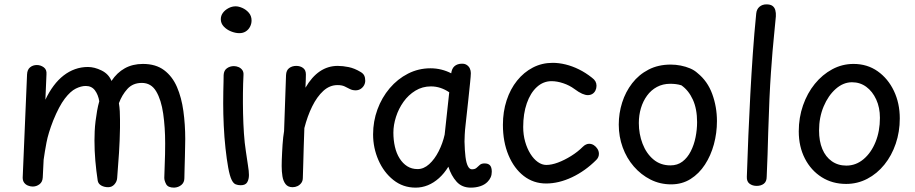

<svg xmlns="http://www.w3.org/2000/svg" viewBox="-20 -842 4196 880"><path d="M778 18Q750 18 741.5 2Q733 -14 733 -27Q733 -44 735 -88.5Q737 -133 737 -185Q737 -258 728 -321Q719 -384 696 -423Q673 -462 630 -462Q589 -462 564 -434.5Q539 -407 525 -369Q528 -351 529 -332Q530 -313 530 -294Q530 -275 530 -256Q529 -198 525.5 -142.5Q522 -87 517 -26Q516 -10 504.5 3Q493 16 476 16Q458 16 444.5 8.5Q431 1 428 -13Q421 -59 417 -105Q413 -151 413 -198Q413 -218 414 -240.5Q415 -263 418 -287Q421 -311 425 -334Q429 -357 435 -378Q430 -408 415 -428Q400 -448 373 -448Q352 -448 327.5 -436Q303 -424 277 -390Q251 -356 224 -290Q201 -231 193 -188.5Q185 -146 180 -110L176 -29Q175 -8 161 2.5Q147 13 130 13Q119 13 108 8.5Q97 4 90.5 -5Q84 -14 84 -28L104 -501Q105 -523 118 -533.5Q131 -544 149 -544Q166 -544 180.5 -533.5Q195 -523 193 -501L188 -385Q205 -421 226 -449Q247 -477 271.5 -496Q296 -515 324 -525Q352 -535 383 -535Q413 -535 445.5 -519Q478 -503 491 -471Q516 -509 552 -529Q588 -549 635 -549Q694 -549 732 -520.5Q770 -492 791 -443.5Q812 -395 820.5 -333Q829 -271 829 -205Q829 -197 828.5 -174.5Q828 -152 827.5 -124Q827 -96 826 -69Q825 -42 825 -25Q825 -6 811.5 5.5Q798 17 778 18Z M1005 -498Q1006 -519 1020 -529Q1034 -539 1052 -539Q1063 -539 1073.5 -534.5Q1084 -530 1090.5 -521Q1097 -512 1096 -498Q1094 -460 1093.5 -415Q1093 -370 1094 -323Q1095 -276 1098 -231Q1101 -186 1107 -148Q1112 -111 1116.5 -84Q1121 -57 1121 -40Q1121 -20 1113 -6.5Q1105 7 1083 7Q1071 7 1060.5 3Q1050 -1 1042 -17Q1033 -35 1026 -73.5Q1019 -112 1013.5 -162.5Q1008 -213 1005.5 -266.5Q1003 -320 1003 -368Q1003 -398 1003.5 -422.5Q1004 -447 1004.5 -466Q1005 -485 1005 -498ZM992 -754Q992 -770 1001.5 -783Q1011 -796 1027 -804.5Q1043 -813 1060 -813Q1074 -813 1091 -805.5Q1108 -798 1120.5 -783.5Q1133 -769 1133 -748Q1133 -733 1126 -719.5Q1119 -706 1106.5 -698Q1094 -690 1077 -690Q1059 -690 1039 -698Q1019 -706 1005.5 -720.5Q992 -735 992 -754Z M1291 -498Q1292 -520 1305.5 -530Q1319 -540 1338 -540Q1356 -540 1369 -530.5Q1382 -521 1382 -501Q1382 -491 1381.5 -477Q1381 -463 1380 -440Q1409 -490 1446 -515Q1483 -540 1528 -540Q1551 -540 1578 -534.5Q1605 -529 1633 -512Q1645 -505 1649.5 -495.5Q1654 -486 1654 -472Q1654 -461 1648.5 -451Q1643 -441 1633 -434.5Q1623 -428 1610 -428Q1595 -428 1583.5 -434Q1572 -440 1559.5 -446Q1547 -452 1527 -452Q1491 -452 1462 -425.5Q1433 -399 1411 -354.5Q1389 -310 1375 -255Q1373 -206 1372 -166.5Q1371 -127 1370 -93.5Q1369 -60 1368 -27Q1368 -13 1361 -3.5Q1354 6 1343.5 11Q1333 16 1321 16Q1300 16 1289 2Q1278 -12 1274.5 -34Q1271 -56 1271 -81Q1271 -93 1271.5 -109Q1272 -125 1273 -143Q1274 -161 1275 -178.5Q1276 -196 1278 -212.5Q1280 -229 1282 -241Z M1690 -226Q1690 -286 1710 -340.5Q1730 -395 1766 -437.5Q1802 -480 1850 -504.5Q1898 -529 1953 -529Q1979 -529 2003 -523Q2027 -517 2048 -506Q2051 -528 2063 -538.5Q2075 -549 2094 -550Q2109 -551 2119 -544.5Q2129 -538 2133.5 -528Q2138 -518 2138 -507Q2138 -495 2134.5 -462Q2131 -429 2126 -380.5Q2121 -332 2114 -271Q2111 -246 2110 -224.5Q2109 -203 2109 -193Q2110 -151 2113.5 -123Q2117 -95 2124.5 -80.5Q2132 -66 2143 -66Q2157 -66 2164.5 -73Q2172 -80 2179.5 -86.5Q2187 -93 2201 -93Q2218 -93 2226 -84Q2234 -75 2234 -55Q2234 -41 2229 -29.5Q2224 -18 2214 -8Q2201 5 2181 11.5Q2161 18 2138 18Q2097 18 2072.5 -9.5Q2048 -37 2035 -78Q2016 -47 1992 -25.5Q1968 -4 1941 7Q1914 18 1885 18Q1827 18 1783 -17Q1739 -52 1714.5 -108Q1690 -164 1690 -226ZM2018 -225 2039 -419Q2020 -432 1999 -439Q1978 -446 1955 -446Q1916 -446 1884 -426.5Q1852 -407 1829.5 -375.5Q1807 -344 1795 -306.5Q1783 -269 1783 -234Q1783 -200 1790 -169.5Q1797 -139 1811.5 -116Q1826 -93 1846.5 -80Q1867 -67 1894 -67Q1922 -67 1947 -89.5Q1972 -112 1990.5 -148.5Q2009 -185 2018 -225Z M2693 -486Q2704 -478 2709 -469Q2714 -460 2714 -449Q2714 -437 2709 -427Q2704 -417 2695 -411.5Q2686 -406 2674 -406Q2663 -406 2648 -412.5Q2633 -419 2613 -434Q2590 -451 2561.5 -460.5Q2533 -470 2508 -470Q2470 -470 2440.5 -443Q2411 -416 2394.5 -368.5Q2378 -321 2378 -260Q2378 -224 2387 -192.5Q2396 -161 2411 -137Q2426 -113 2445 -99.5Q2464 -86 2484 -86Q2508 -86 2537.5 -97Q2567 -108 2597.5 -127Q2628 -146 2651 -169Q2658 -176 2665.5 -179.5Q2673 -183 2680 -183Q2692 -183 2702 -176.5Q2712 -170 2718.5 -159.5Q2725 -149 2725 -137Q2725 -121 2713 -109Q2662 -58 2601.5 -29.5Q2541 -1 2483 -1Q2425 -1 2380.5 -35.5Q2336 -70 2310.5 -131Q2285 -192 2285 -270Q2285 -330 2302 -382Q2319 -434 2350 -472.5Q2381 -511 2422.5 -532.5Q2464 -554 2513 -554Q2542 -554 2572.5 -546.5Q2603 -539 2633.5 -524Q2664 -509 2693 -486Z M3054 -546Q3077 -546 3100 -541.5Q3123 -537 3143 -528.5Q3163 -520 3177 -507Q3223 -470 3244.5 -411Q3266 -352 3266 -287Q3266 -232 3252 -180.5Q3238 -129 3211 -87.5Q3184 -46 3145 -21.5Q3106 3 3056 3Q3005 3 2961.5 -19Q2918 -41 2885 -79Q2852 -117 2834 -166.5Q2816 -216 2816 -271Q2816 -323 2831.5 -372Q2847 -421 2877.5 -460.5Q2908 -500 2952.5 -523Q2997 -546 3054 -546ZM2908 -278Q2908 -228 2925 -183.5Q2942 -139 2974.5 -111.5Q3007 -84 3053 -84Q3085 -84 3108 -101.5Q3131 -119 3146 -148.5Q3161 -178 3168 -213Q3175 -248 3175 -282Q3175 -343 3155.5 -385.5Q3136 -428 3103 -451Q3090 -455 3077.5 -456.5Q3065 -458 3052 -458Q3018 -458 2991 -443.5Q2964 -429 2945.5 -403.5Q2927 -378 2917.5 -346Q2908 -314 2908 -278Z M3446 -780Q3448 -800 3461 -811Q3474 -822 3493 -822Q3511 -822 3520.5 -815Q3530 -808 3533.5 -795.5Q3537 -783 3536 -767Q3534 -739 3527.5 -678Q3521 -617 3513.5 -510Q3506 -403 3501 -236Q3500 -183 3498 -132.5Q3496 -82 3494 -32Q3494 -10 3481 0Q3468 10 3448 10Q3429 10 3415.5 0Q3402 -10 3403 -32Q3406 -126 3410 -221Q3414 -316 3419 -410Q3424 -504 3430.5 -597Q3437 -690 3446 -780Z M4104 -299Q4104 -238 4085.5 -183.5Q4067 -129 4033.5 -87.5Q4000 -46 3955 -22.5Q3910 1 3858 1Q3795 1 3746 -30Q3697 -61 3669 -115.5Q3641 -170 3641 -240Q3641 -303 3660.5 -359Q3680 -415 3714.5 -457.5Q3749 -500 3794.5 -524.5Q3840 -549 3892 -549Q3955 -549 4002.5 -515.5Q4050 -482 4077 -425.5Q4104 -369 4104 -299ZM3734 -244Q3734 -195 3749 -159Q3764 -123 3792.5 -103Q3821 -83 3859 -83Q3903 -83 3938 -112.5Q3973 -142 3993 -191.5Q4013 -241 4013 -302Q4013 -349 3996 -386Q3979 -423 3950.5 -444Q3922 -465 3885 -465Q3845 -465 3810.5 -434.5Q3776 -404 3755 -354Q3734 -304 3734 -244Z"/></svg>

Font: Playpen Sans Hebrew
Style: Regular
Weight: 400
Designer: Tom Grace, Laura Meseguer, Veronika Burian, José Scaglione
Foundry: TypeTogether
Version: Version 2.000